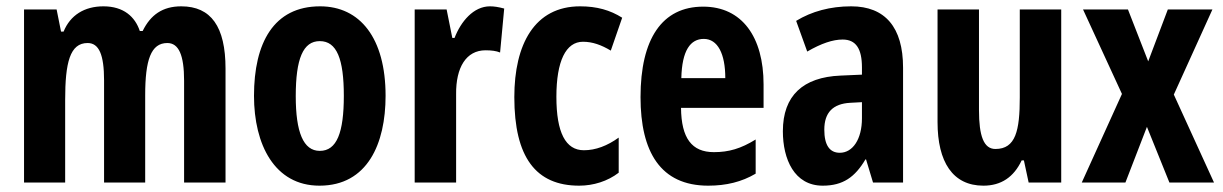

<svg xmlns="http://www.w3.org/2000/svg" viewBox="-20 -577 3866 607"><path d="M553 -557C494 -557 456 -530 431 -479H422C407 -524 371 -557 307 -557C247 -557 202 -529 181 -477H173L159 -547H56V0H186V-261C186 -379 201 -441 257 -441C293 -441 309 -404 309 -323V0H439V-276C439 -387 457 -441 509 -441C545 -441 562 -403 562 -322V0H693V-360C693 -493 647 -557 553 -557Z M1199 -274C1199 -457 1118 -557 992 -557C845 -557 783 -441 783 -274C783 -120 848 10 990 10C1142 10 1199 -123 1199 -274ZM915 -273C915 -391 938 -447 991 -447C1045 -447 1067 -390 1067 -274C1067 -158 1045 -100 991 -100C939 -100 915 -159 915 -273Z M1529 -557C1477 -557 1437 -509 1417 -457H1410L1392 -547H1291V0H1422V-279C1421 -364 1454 -418 1515 -418C1534 -418 1549 -416 1561 -411L1574 -550C1555 -555 1542 -557 1529 -557Z M1811 10C1856 10 1901 -4 1936 -31V-142C1900 -116 1863 -102 1826 -102C1768 -102 1739 -158 1739 -271C1739 -384 1769 -445 1823 -445C1853 -445 1881 -435 1911 -417L1947 -521C1909 -545 1867 -557 1814 -557C1670 -557 1606 -437 1606 -270C1606 -80 1674 10 1811 10Z M2203 -556C2073 -556 2005 -454 2005 -270C2005 -97 2068 10 2219 10C2276 10 2325 -2 2369 -28V-136C2322 -107 2284 -96 2237 -96C2167 -96 2134 -140 2133 -236H2394V-310C2394 -460 2326 -556 2203 -556ZM2205 -454C2249 -454 2273 -407 2273 -330H2134C2136 -418 2163 -454 2205 -454Z M2671 -557C2605 -557 2546 -541 2497 -511L2532 -414C2577 -440 2613 -452 2644 -452C2686 -452 2705 -423 2705 -364V-341L2637 -338C2519 -333 2455 -275 2455 -162C2455 -74 2491 10 2581 10C2645 10 2683 -17 2716 -73H2718L2740 0H2835V-363C2835 -491 2778 -557 2671 -557ZM2668 -252 2705 -254V-203C2705 -137 2676 -94 2635 -94C2603 -94 2586 -118 2586 -167C2586 -221 2613 -249 2668 -252Z M3335 -547H3204V-269C3204 -164 3191 -106 3127 -106C3090 -106 3075 -147 3075 -229V-547H2944V-191C2944 -65 2992 10 3089 10C3145 10 3185 -17 3210 -70H3217L3232 0H3335Z M3527 -280 3400 0H3538L3606 -176L3677 0H3818L3691 -278L3813 -547H3672L3610 -383L3546 -547H3404Z"/></svg>

Font: Noto Sans Thai Looped ExtraCondensed
Style: Bold
Weight: 700
Width: 2
Designer: Sasikarn Vongin, Ben Mitchell
Foundry: The Fontpad Ltd
Version: Version 1.001